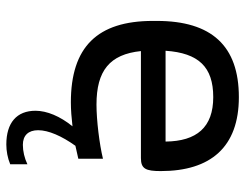

<svg xmlns="http://www.w3.org/2000/svg" viewBox="-102 -446 757 592"><g transform="rotate(90 276.0 -150.5)"><path d="M508 -268C508 -422 434 -509 280 -509C122 -509 45 -425 45 -256V-244C45 -73 125 9 296 9C319 9 344 7 370 4C339 42 322 83 322 118C322 176 359 208 426 208C446 208 468 204 487 196V143C468 152 447 157 427 157C398 157 382 140 382 110C382 78 400 37 430 -5L470 -14V-90C425 -79 351 -70 303 -70C198 -70 148 -111 138 -207H468C501 -207 508 -222 508 -268ZM137 -283C144 -385 187 -430 280 -430C373 -430 416 -379 417 -283Z"/></g></svg>

Font: LT Wave Alt
Style: Regular
Weight: 400
Designer: Daniel Lyons
Version: Version 2.5 (Glyphs App)